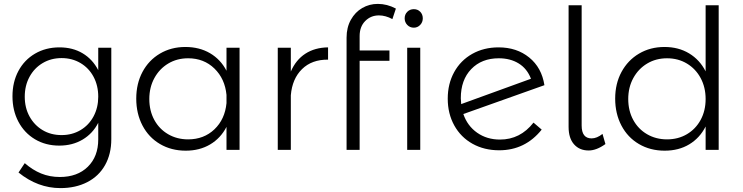

<svg xmlns="http://www.w3.org/2000/svg" viewBox="-20 -769 3810 985"><path d="M551 -524V-55Q551 21 519 78Q487 135 427.5 165.5Q368 196 290 196Q174 196 75 116L107 68Q147 103 191 121Q235 139 287 139Q377 139 430.5 86.5Q484 34 484 -54V-139Q456 -84 404 -53Q352 -22 284 -22Q214 -22 159.5 -54.5Q105 -87 74.5 -144.5Q44 -202 44 -275Q44 -348 74.5 -405Q105 -462 160 -494Q215 -526 285 -526Q353 -526 404 -495.5Q455 -465 484 -409V-524ZM484 -273Q484 -330 460 -375Q436 -420 393 -445.5Q350 -471 296 -471Q242 -471 199 -445.5Q156 -420 131.5 -375Q107 -330 107 -273Q107 -216 131.5 -171.5Q156 -127 198.5 -101.5Q241 -76 296 -76Q350 -76 393 -101.5Q436 -127 460 -172Q484 -217 484 -273Z M1209 -524V0H1142V-118Q1112 -60 1058 -28Q1004 4 933 4Q859 4 801 -30Q743 -64 711 -125Q679 -186 679 -263Q679 -340 711 -400Q743 -460 800.5 -494Q858 -528 931 -528Q1003 -528 1057.5 -496Q1112 -464 1142 -406V-524ZM1142 -240V-282Q1134 -365 1080 -417.5Q1026 -470 945 -470Q888 -470 843 -443Q798 -416 772 -368.5Q746 -321 746 -261Q746 -201 771.5 -154Q797 -107 842.5 -80.5Q888 -54 945 -54Q1026 -54 1080 -105.5Q1134 -157 1142 -240Z M1663 -526V-463Q1580 -464 1529.5 -414.5Q1479 -365 1472 -280V0H1405V-524H1472V-402Q1498 -462 1546.5 -493.5Q1595 -525 1663 -526Z M1825 -584V-510H1978V-457H1825V0H1758V-576Q1758 -628 1780 -667.5Q1802 -707 1838.5 -728Q1875 -749 1918 -749Q1966 -749 2011 -725L1993 -671Q1958 -690 1924 -690Q1882 -690 1853.5 -661Q1825 -632 1825 -584Z M2149 -675Q2149 -655 2135.5 -641Q2122 -627 2103 -627Q2083 -627 2069.5 -641Q2056 -655 2056 -675Q2056 -695 2069.5 -708.5Q2083 -722 2103 -722Q2123 -722 2136 -708.5Q2149 -695 2149 -675ZM2069 -524H2136V0H2069Z M2717 -140 2759 -104Q2674 2 2541 2Q2464 2 2404 -31.5Q2344 -65 2310.5 -125.5Q2277 -186 2277 -263Q2277 -339 2310 -399Q2343 -459 2402.5 -492.5Q2462 -526 2538 -526Q2631 -526 2695 -474Q2759 -422 2773 -332L2357 -184Q2378 -123 2428 -88Q2478 -53 2545 -53Q2649 -53 2717 -140ZM2344 -265Q2344 -255 2346 -235L2704 -365Q2684 -417 2641 -443.5Q2598 -470 2539 -470Q2451 -470 2397.5 -414.5Q2344 -359 2344 -265Z M3015 -59Q3042 -59 3071 -82L3086 -30Q3040 3 3000 3Q2953 3 2925 -28.5Q2897 -60 2897 -118V-742H2964V-125Q2964 -59 3015 -59Z M3667 -742V0H3600V-120Q3570 -61 3516 -28.5Q3462 4 3390 4Q3316 4 3258 -30Q3200 -64 3168 -125Q3136 -186 3136 -263Q3136 -340 3168.5 -400Q3201 -460 3258.5 -494Q3316 -528 3389 -528Q3461 -528 3515.5 -495Q3570 -462 3600 -403V-742ZM3600 -261Q3600 -321 3574.5 -368.5Q3549 -416 3504 -443Q3459 -470 3402 -470Q3345 -470 3300 -443Q3255 -416 3229 -368.5Q3203 -321 3203 -261Q3203 -201 3228.5 -154Q3254 -107 3299.5 -80.5Q3345 -54 3402 -54Q3459 -54 3504 -80.5Q3549 -107 3574.5 -154Q3600 -201 3600 -261Z"/></svg>

Font: TypoPRO Montserrat Alternates
Style: Regular
Weight: 300
Designer: Julieta Ulanovsky
Foundry: Julieta Ulanovsky
Version: Version 6.001